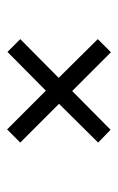

<svg xmlns="http://www.w3.org/2000/svg" viewBox="84 -416 332 540"><g transform="rotate(-90 250.0 -146.0)"><path d="M264 -109 373 0 410 -37 301 -147 410 -255 374 -291 265 -183 156 -292 119 -255 228 -146 119 -36 155 -1Z"/></g></svg>

Font: Josefin Slab Medium
Style: Regular
Weight: 500
Designer: Santiago Orozco
Foundry: Typemade
Version: Version 2.000